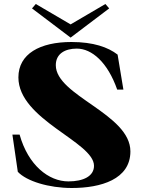

<svg xmlns="http://www.w3.org/2000/svg" viewBox="-20 -925 707 960"><path d="M339 15C484 15 632 -28 632 -168C632 -356 259 -446 259 -599C259 -657 306 -682 364 -682C439 -682 518 -614 566 -477H597L568 -652C520 -689 447 -715 337 -715C180 -715 72 -656 72 -538C72 -326 450 -216 450 -96C450 -44 397 -18 322 -18C224 -18 121 -98 78 -252H42L69 -66C113 -19 224 15 339 15ZM140 -883 333 -737 526 -883 507 -905 333 -803 159 -905Z"/></svg>

Font: Sprat
Style: Bold
Weight: 700
Designer: Ethan Nakache
Foundry: Collletttivo
Version: Version 2.000;Glyphs 3.2 (3217)